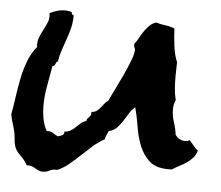

<svg xmlns="http://www.w3.org/2000/svg" viewBox="-54 -635 738 641"><g transform="rotate(5 315.0 -314.5)"><path d="M621.1 -158.2Q617.2 -143.6 608.4 -133.8Q599.6 -124 588.4 -116.2Q577.1 -108.4 564.5 -102.1Q551.8 -95.7 540 -87.9H527.3Q486.3 -87.9 464.4 -107.9Q442.4 -127.9 430.7 -157.7Q418.9 -187.5 413.6 -221.7Q408.2 -255.9 400.4 -284.2Q388.7 -274.4 380.9 -261.2Q373 -248 364.7 -235.4Q356.4 -222.7 346.2 -211.9Q335.9 -201.2 319.3 -197.3Q316.4 -190.4 313 -183.6Q309.6 -176.8 308.6 -168.9Q287.1 -157.2 269.5 -141.6Q252 -126 234.4 -109.4Q216.8 -92.8 198.7 -77.6Q180.7 -62.5 158.2 -52.7Q157.2 -53.7 154.3 -53.7Q142.6 -53.7 132.8 -48.3Q123 -43 111.3 -43Q103.5 -43 97.2 -45.9Q90.8 -48.8 84.5 -52.7Q78.1 -56.6 71.3 -58.6Q64.5 -60.5 56.6 -59.6Q46.9 -77.1 30.8 -92.3Q14.6 -107.4 10.7 -127Q8.8 -135.7 8.3 -145Q7.8 -154.3 5.9 -164.1Q2.9 -178.7 -2 -193.8Q-6.8 -209 -9.8 -224.6Q-4.9 -251 -0.5 -282.7Q3.9 -314.5 10.3 -346.2Q16.6 -377.9 27.8 -406.7Q39.1 -435.5 56.6 -456.1L55.7 -462.9Q55.7 -478.5 61.5 -492.2Q67.4 -505.9 74.2 -518.6Q81.1 -531.2 85.9 -543.9Q90.8 -556.6 87.9 -572.3Q99.6 -578.1 112.3 -582Q125 -585.9 138.7 -585.9Q151.4 -585.9 162.1 -582Q160.2 -574.2 168.9 -572.3V-569.3Q168.9 -548.8 164.1 -529.3Q159.2 -509.8 152.3 -490.7Q145.5 -471.7 139.2 -452.6Q132.8 -433.6 129.9 -414.1Q126 -413.1 124.5 -410.2Q123 -407.2 122.1 -404.3Q121.1 -401.4 119.1 -399.4Q117.2 -397.5 113.3 -397.5Q107.4 -363.3 101.1 -329.6Q94.7 -295.9 94.7 -261.7Q94.7 -241.2 98.6 -219.7Q102.5 -198.2 113.3 -178.7L117.2 -179.7Q127.9 -179.7 134.3 -174.8Q140.6 -169.9 151.4 -165Q159.2 -167 166 -170.4Q172.9 -173.8 171.9 -182.6Q184.6 -183.6 193.4 -189Q202.1 -194.3 209 -201.2L223.6 -214.8Q231.4 -221.7 242.2 -224.6Q242.2 -230.5 245.1 -233.4L251 -239.3Q253.9 -242.2 255.4 -245.6Q256.8 -249 255.9 -255.9Q267.6 -256.8 273.9 -261.7Q280.3 -266.6 285.6 -272.9Q291 -279.3 295.9 -286.1Q300.8 -293 308.6 -297.9Q315.4 -312.5 327.6 -336.9Q339.8 -361.3 352.1 -387.7Q364.3 -414.1 373.5 -438Q382.8 -461.9 382.8 -474.6Q382.8 -479.5 380.4 -483.4Q377.9 -487.3 378.9 -492.2V-495.1Q386.7 -504.9 393.1 -516.6Q399.4 -528.3 406.7 -539.1Q414.1 -549.8 422.9 -558.6Q431.6 -567.4 445.3 -572.3Q460.9 -567.4 477.1 -565.4Q493.2 -563.5 507.8 -557.6Q508.8 -533.2 512.7 -501Q516.6 -468.8 526.4 -446.3Q526.4 -433.6 525.9 -421.9Q525.4 -410.2 525.4 -398.4Q525.4 -378.9 526.9 -358.4Q528.3 -337.9 533.2 -320.3Q526.4 -305.7 526.4 -289.1Q526.4 -266.6 533.2 -246.6Q540 -226.6 543 -204.1Q555.7 -186.5 576.2 -186.5Q581.1 -186.5 584.5 -187.5Q587.9 -188.5 591.8 -190.4Q599.6 -181.6 606 -173.3Q612.3 -165 621.1 -158.2Z"/></g></svg>

Font: Rock Salt
Style: Regular
Weight: 400
Version: Version 1.001